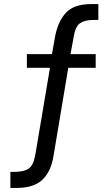

<svg xmlns="http://www.w3.org/2000/svg" viewBox="-20 -734 538 943"><path d="M31 189V110H52Q98 110 121.5 93.5Q145 77 154 23L229 -422L241 -401H112V-468H252L232 -450L251 -557Q265 -629 304 -671.5Q343 -714 429 -714H463V-636H437Q396 -636 372.5 -619.5Q349 -603 341 -548L323 -450L312 -468H450V-401H299L319 -423L243 31Q231 108 188.5 148.5Q146 189 62 189Z"/></svg>

Font: Nunito Sans 7pt Condensed Medium
Style: Regular
Weight: 500
Width: 3
Designer: Vernon Adams
Foundry: Vernon Adams
Version: Version 3.101;gftools[0.9.27]